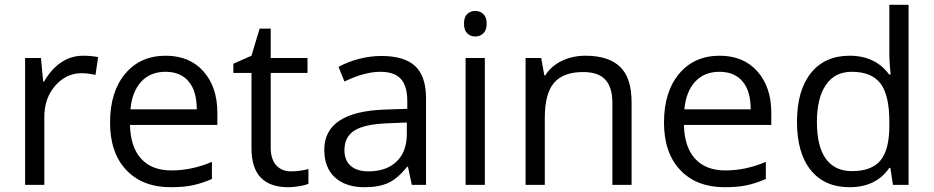

<svg xmlns="http://www.w3.org/2000/svg" viewBox="-20 -780 3939 810"><path d="M330.1 -544.9Q365.7 -544.9 394 -539.1L382.8 -463.9Q349.6 -471.2 324.2 -471.2Q259.3 -471.2 213.1 -418.5Q167 -365.7 167 -287.1V0H85.9V-535.2H152.8L162.1 -436H166Q195.8 -488.3 237.8 -516.6Q279.8 -544.9 330.1 -544.9Z M700.2 9.8Q581.5 9.8 512.9 -62.5Q444.3 -134.8 444.3 -263.2Q444.3 -392.6 508.1 -468.8Q571.8 -544.9 679.2 -544.9Q779.8 -544.9 838.4 -478.8Q897 -412.6 897 -304.2V-252.9H528.3Q530.8 -158.7 575.9 -109.9Q621.1 -61 703.1 -61Q789.6 -61 874 -97.2V-24.9Q831.1 -6.3 792.7 1.7Q754.4 9.8 700.2 9.8ZM678.2 -477.1Q613.8 -477.1 575.4 -435.1Q537.1 -393.1 530.3 -318.8H810.1Q810.1 -395.5 775.9 -436.3Q741.7 -477.1 678.2 -477.1Z M1208 -57.1Q1229.5 -57.1 1249.5 -60.3Q1269.5 -63.5 1281.2 -66.9V-4.9Q1268.1 1.5 1242.4 5.6Q1216.8 9.8 1196.3 9.8Q1041 9.8 1041 -153.8V-472.2H964.4V-511.2L1041 -544.9L1075.2 -659.2H1122.1V-535.2H1277.3V-472.2H1122.1V-157.2Q1122.1 -108.9 1145 -83Q1168 -57.1 1208 -57.1Z M1717.3 0 1701.2 -76.2H1697.3Q1657.2 -25.9 1617.4 -8.1Q1577.6 9.8 1518.1 9.8Q1438.5 9.8 1393.3 -31.2Q1348.1 -72.3 1348.1 -147.9Q1348.1 -310.1 1607.4 -317.9L1698.2 -320.8V-354Q1698.2 -417 1671.1 -447Q1644 -477.1 1584.5 -477.1Q1517.6 -477.1 1433.1 -436L1408.2 -498Q1447.8 -519.5 1494.9 -531.7Q1542 -543.9 1589.4 -543.9Q1685.1 -543.9 1731.2 -501.5Q1777.3 -459 1777.3 -365.2V0ZM1534.2 -57.1Q1609.9 -57.1 1653.1 -98.6Q1696.3 -140.1 1696.3 -214.8V-263.2L1615.2 -259.8Q1518.6 -256.3 1475.8 -229.7Q1433.1 -203.1 1433.1 -147Q1433.1 -103 1459.7 -80.1Q1486.3 -57.1 1534.2 -57.1Z M2025.4 0H1944.3V-535.2H2025.4ZM1937.5 -680.2Q1937.5 -708 1951.2 -720.9Q1964.8 -733.9 1985.4 -733.9Q2004.9 -733.9 2019 -720.7Q2033.2 -707.5 2033.2 -680.2Q2033.2 -652.8 2019 -639.4Q2004.9 -626 1985.4 -626Q1964.8 -626 1951.2 -639.4Q1937.5 -652.8 1937.5 -680.2Z M2563.5 0V-346.2Q2563.5 -411.6 2533.7 -443.8Q2503.9 -476.1 2440.4 -476.1Q2356.4 -476.1 2317.4 -430.7Q2278.3 -385.3 2278.3 -280.8V0H2197.3V-535.2H2263.2L2276.4 -461.9H2280.3Q2305.2 -501.5 2350.1 -523.2Q2395 -544.9 2450.2 -544.9Q2546.9 -544.9 2595.7 -498.3Q2644.5 -451.7 2644.5 -349.1V0Z M3037.1 9.8Q2918.5 9.8 2849.9 -62.5Q2781.2 -134.8 2781.2 -263.2Q2781.2 -392.6 2845 -468.8Q2908.7 -544.9 3016.1 -544.9Q3116.7 -544.9 3175.3 -478.8Q3233.9 -412.6 3233.9 -304.2V-252.9H2865.2Q2867.7 -158.7 2912.8 -109.9Q2958 -61 3040 -61Q3126.5 -61 3210.9 -97.2V-24.9Q3168 -6.3 3129.6 1.7Q3091.3 9.8 3037.1 9.8ZM3015.1 -477.1Q2950.7 -477.1 2912.4 -435.1Q2874 -393.1 2867.2 -318.8H3147Q3147 -395.5 3112.8 -436.3Q3078.6 -477.1 3015.1 -477.1Z M3736.3 -71.8H3731.9Q3675.8 9.8 3564 9.8Q3459 9.8 3400.6 -62Q3342.3 -133.8 3342.3 -266.1Q3342.3 -398.4 3400.9 -471.7Q3459.5 -544.9 3564 -544.9Q3672.9 -544.9 3731 -465.8H3737.3L3733.9 -504.4L3731.9 -542V-759.8H3813V0H3747.1ZM3574.2 -58.1Q3657.2 -58.1 3694.6 -103.3Q3731.9 -148.4 3731.9 -249V-266.1Q3731.9 -379.9 3694.1 -428.5Q3656.2 -477.1 3573.2 -477.1Q3502 -477.1 3464.1 -421.6Q3426.3 -366.2 3426.3 -265.1Q3426.3 -162.6 3463.9 -110.4Q3501.5 -58.1 3574.2 -58.1Z"/></svg>

Font: f02293617
Style: Regular
Weight: 400
Foundry: Ascender Corporation
Version: Version 1.10